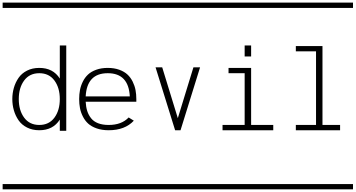

<svg xmlns="http://www.w3.org/2000/svg" viewBox="-20 -990 2691 1453"><path d="M481.4 0H432.6V-85Q381.8 -4.4 277.3 -4.4Q225.1 -4.4 184.6 -24.9Q144 -45.4 120.4 -79.8Q96.7 -114.3 85 -155Q73.2 -195.8 73.2 -240.2Q73.2 -284.7 85 -325.4Q96.7 -366.2 120.4 -400.6Q144 -435.1 184.6 -455.6Q225.1 -476.1 277.3 -476.1Q381.8 -476.1 432.6 -395.5V-646H481.4ZM391.8 -99.6Q432.6 -154.8 432.6 -240.2Q432.6 -325.7 391.8 -380.9Q351.1 -436 277.3 -436Q203.6 -436 162.8 -380.9Q122.1 -325.7 122.1 -240.2Q122.1 -154.8 162.8 -99.6Q203.6 -44.4 277.3 -44.4Q351.1 -44.4 391.8 -99.6ZM0 402.8H530.3V442.9H0ZM0 -970.2H530.3V-930.2H0Z M628.4 -260.3H962.4Q953.1 -436 795.4 -436Q637.7 -436 628.4 -260.3ZM628.4 -220.2Q630.4 -180.7 640.1 -150.1Q649.9 -119.6 669.4 -95Q689 -70.3 722.4 -57.4Q755.9 -44.4 802.2 -44.4Q900.4 -44.4 953.6 -101.1L992.7 -76.7Q925.3 -4.4 802.2 -4.4Q751.5 -4.4 711.7 -18.3Q671.9 -32.2 647.5 -54.4Q623 -76.7 607.2 -108.2Q591.3 -139.6 585.2 -171.9Q579.1 -204.1 579.1 -240.2Q579.1 -276.4 585.2 -308.6Q591.3 -340.8 606.7 -372.1Q622.1 -403.3 646 -425.8Q669.9 -448.2 708.3 -462.2Q746.6 -476.1 795.4 -476.1Q844.2 -476.1 882.6 -462.2Q920.9 -448.2 944.8 -425.8Q968.8 -403.3 984.1 -372.1Q999.5 -340.8 1005.6 -308.6Q1011.7 -276.4 1011.7 -240.2V-220.2ZM530.3 402.8H1060.5V442.9H530.3ZM530.3 -970.2H1060.5V-930.2H530.3Z M1157.2 -480.5H1207.5L1325.7 -95.7L1443.8 -480.5H1494.1L1346.2 -4.4H1305.2ZM1060.5 402.8H1590.8V442.9H1060.5ZM1060.5 -970.2H1590.8V-930.2H1060.5Z M1880.4 -646V-562.5H1831.5V-646ZM1664.1 -4.4V-44.4H1831.5V-436H1709.5V-476.1H1880.4V-44.4H2047.9V-4.4ZM1590.8 402.8H2121.1V442.9H1590.8ZM1590.8 -970.2H2121.1V-930.2H1590.8Z M2218.8 -4.4V-44.4H2371.6V-601.6H2218.8V-641.6H2420.4V-44.4H2553.7V-4.4ZM2121.1 402.8H2651.4V442.9H2121.1ZM2121.1 -970.2H2651.4V-930.2H2121.1Z"/></svg>

Font: AzarMehrMSRS1
Style: Regular
Weight: 1
Designer: Amin Abedi
Version: Version 1.00